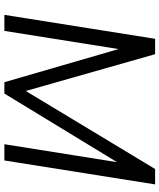

<svg xmlns="http://www.w3.org/2000/svg" viewBox="56 -802 745 898"><g transform="rotate(90 429.0 -352.5)"><path d="M49 0 161 -705H233L405 -100L770 -705H842L730 0H654L738 -527L417 0H364L209 -534L124 0Z"/></g></svg>

Font: Mulish
Style: Italic
Weight: 400
Italic angle: -9°
Designer: Vernon Adams
Foundry: Vernon Adams
Version: Version 3.603; ttfautohint (v1.8.3)